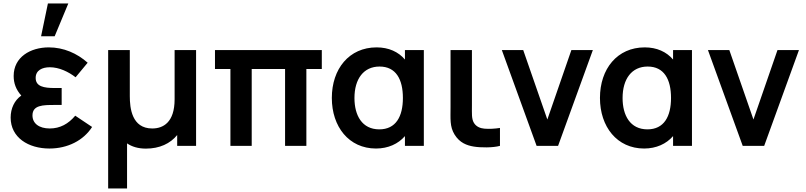

<svg xmlns="http://www.w3.org/2000/svg" viewBox="-20 -822 4542 1082"><path d="M250 -802.5 211.5 -617.5H288L365 -802.5ZM404 -170C365.5 -124 318.5 -98 260.5 -98C200 -98 163 -126.5 163 -171.5C163 -230 222.5 -230.5 287.5 -230.5H327.5V-326H288C227 -326 181 -334.5 181 -383C181 -426 218 -443 261 -443C313 -443 366 -417.5 406 -386.5L474 -468.5C414.5 -521.5 338.5 -555 255 -555C151 -555 57 -500 57 -394C57 -353 70 -317 100 -283.5C61.5 -256.5 40 -211 40 -159.5C40 -46.5 140 15 258.5 15C361.5 15 450.5 -30.5 499 -106.5Z M696 240V-14C723 4.5 758.5 15.5 802 15.5C879.5 15.5 939.5 -13 978.5 -61V0H1085V-540H964V-262.5C964 -131.5 899 -98 838 -98C722.5 -98 711.5 -213.5 711.5 -280V-540H589.5V240Z M1398.5 0V-433H1586.5V0H1706.5V-433H1793.5V-540H1191.5V-433H1278.5V0Z M2262 -486.5C2225 -530 2170.5 -555 2102.5 -555C1947.5 -555 1850 -434 1850 -270C1850 -108 1946 15 2099 15C2167 15 2224 -11 2262 -55V0H2368.5V-540H2262ZM2117.5 -93C2020 -93 1977.5 -172 1977.5 -269.5C1977.5 -378 2029.5 -447 2119 -447C2211 -447 2250.5 -375.5 2250.5 -270C2250.5 -165.5 2211 -93 2117.5 -93Z M2650 4C2688.5 10.5 2757.5 11 2797.5 0V-101C2769 -96.5 2736 -94.5 2709.5 -97C2686.5 -99 2663.5 -108 2650.5 -130C2637 -152.5 2639.5 -183 2639.5 -227.5V-540H2519V-220.5C2519 -152 2514 -109 2541.5 -64C2570.5 -17 2610.5 -2.5 2650 4Z M3125 0 3321 -540H3200L3064.5 -148.5L2928.5 -540H2808L3004 0Z M3773 -486.5C3736 -530 3681.5 -555 3613.5 -555C3458.5 -555 3361 -434 3361 -270C3361 -108 3457 15 3610 15C3678 15 3735 -11 3773 -55V0H3879.5V-540H3773ZM3628.5 -93C3531 -93 3488.5 -172 3488.5 -269.5C3488.5 -378 3540.5 -447 3630 -447C3722 -447 3761.5 -375.5 3761.5 -270C3761.5 -165.5 3722 -93 3628.5 -93Z M4286.5 0 4482.5 -540H4361.5L4226 -148.5L4090 -540H3969.5L4165.5 0Z"/></svg>

Font: Hauora
Style: Bold
Weight: 700
Designer: Wayne Shih
Foundry: WCYS
Version: Version 1.001;hotconv 1.0.109;makeotfexe 2.5.65596